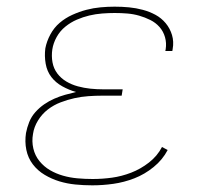

<svg xmlns="http://www.w3.org/2000/svg" viewBox="-20 -548 640 576"><path d="M257 8Q231 8 206 5.5Q181 3 158 -4Q135 -11 114 -23.5Q93 -36 78.5 -55Q64 -74 59 -98.5Q54 -123 58 -149Q61 -165 67.5 -181.5Q74 -198 86 -211.5Q98 -225 112.5 -235Q127 -245 143 -252Q159 -259 175 -263.5Q191 -268 208 -272Q187 -278 167 -289Q147 -300 134 -317Q121 -334 117 -357Q113 -380 116 -403Q120 -424 131 -444.5Q142 -465 159 -479.5Q176 -494 197 -503.5Q218 -513 239 -518.5Q260 -524 281.5 -526Q303 -528 324 -528Q346 -528 367 -526Q388 -524 408.5 -518.5Q429 -513 446.5 -503.5Q464 -494 477 -478.5Q490 -463 496 -443Q502 -423 498 -401L497 -395H476L477 -400Q480 -419 475 -436.5Q470 -454 458.5 -467Q447 -480 431 -488Q415 -496 397.5 -501Q380 -506 361.5 -507.5Q343 -509 324 -509Q306 -509 286.5 -507.5Q267 -506 248 -501.5Q229 -497 210.5 -489Q192 -481 176 -468Q160 -455 150 -437Q140 -419 137 -400Q134 -380 137.5 -361Q141 -342 152 -327.5Q163 -313 179 -303.5Q195 -294 213.5 -289Q232 -284 251 -282Q270 -280 290 -280H348L345 -261H287Q266 -261 245 -259.5Q224 -258 203.5 -253.5Q183 -249 162 -241Q141 -233 123.5 -219.5Q106 -206 94 -186.5Q82 -167 79 -146Q75 -124 80 -102.5Q85 -81 98.5 -64.5Q112 -48 130 -37.5Q148 -27 169 -21Q190 -15 212.5 -13Q235 -11 258 -11Q287 -11 316 -15Q345 -19 373.5 -30Q402 -41 427 -60.5Q452 -80 466 -107L483 -98Q468 -69 441 -47Q414 -25 383 -13Q352 -1 320 3.5Q288 8 257 8Z"/></svg>

Font: Iosevka Etoile Thin
Style: Italic
Weight: 100
Italic angle: -9°
Designer: Belleve Invis
Foundry: Belleve Invis
Version: Version 22.1.2; ttfautohint (v1.8.4)